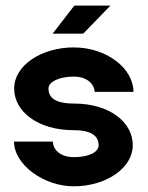

<svg xmlns="http://www.w3.org/2000/svg" viewBox="-20 -655 519 675"><path d="M272.5 -536.6 368.2 -635.3H241.2L165 -536.6ZM166 -157.2C166 -130.9 189.9 -102.5 239.7 -102.5C288.6 -102.5 326.7 -118.2 326.7 -144.5C326.7 -168.9 312.5 -197.3 239.3 -197.3C111.8 -197.3 29.8 -263.7 29.8 -343.8C29.8 -425.8 126.5 -488.3 239.3 -488.3C355.5 -488.3 449.2 -414.1 449.2 -332H312.5C312.5 -356.4 289.1 -385.7 239.3 -385.7C189.5 -385.7 150.4 -368.2 150.4 -343.8C150.4 -317.4 166 -291 239.3 -291C366.7 -291 446.8 -224.6 446.8 -144.5C446.8 -63.5 352.1 0 239.3 0C133.8 0 29.3 -76.2 29.3 -157.2Z"/></svg>

Font: Saman Dere
Style: Regular
Weight: 400
Designer: Tuna Ça_lar Gümü_
Foundry: Tuna Ça_lar Gümü_
Version: Version 1.001;hotconv 1.0.109;makeotfexe 2.5.65596